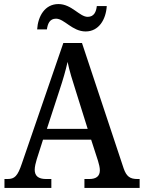

<svg xmlns="http://www.w3.org/2000/svg" viewBox="-20 -926 708 946"><path d="M402 -771C467 -771 502 -830 506 -896H457C454 -869 444 -843 412 -843C372 -843 333 -906 268 -906C201 -906 167 -846 163 -781H211C215 -808 224 -834 256 -834C297 -834 336 -771 402 -771ZM2 0H233V-44H207C168 -44 151 -60 151 -90C151 -104 156 -125 161 -141L192 -238H429L463 -133C468 -117 472 -100 472 -87C472 -58 454 -44 420 -44H396V0H668V-44H657C621 -44 603 -56 589 -97L384 -714H292L88 -121C67 -58 52 -44 17 -44H2ZM211 -291 273 -481C291 -535 303 -577 313 -621C322 -577 337 -529 355 -473L412 -291Z"/></svg>

Font: Noto Serif Hebrew SemiCondensed Medium
Style: Regular
Weight: 500
Width: 4
Designer: Monotype Design Team
Foundry: Monotype Imaging Inc.
Version: Version 2.004